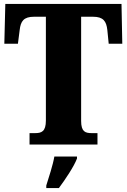

<svg xmlns="http://www.w3.org/2000/svg" viewBox="-20 -734 643 975"><path d="M130 0H475V-58H446C413 -58 392 -65 392 -120V-649H452C505 -649 520 -626 525 -582L532 -512H601L597 -714H7L2 -512H71L80 -582C85 -626 100 -649 153 -649H213V-122C213 -66 191 -58 158 -58H130ZM215 208V221H279C311 178 355 113 371 71V61H256C249 103 227 170 215 208Z"/></svg>

Font: Noto Serif Devanagari Condensed Black
Style: Regular
Weight: 900
Width: 3
Designer: Universal Thirst, Indian Type Foundry and the Monotype Design Team
Foundry: Monotype Imaging Inc.
Version: Version 2.004